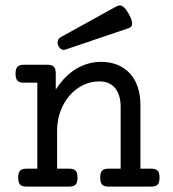

<svg xmlns="http://www.w3.org/2000/svg" viewBox="-20 -691 640 711"><path d="M118.2 -384.8H68.4Q51.8 -384.8 44.7 -392.1Q37.6 -399.4 37.6 -418Q37.6 -436.5 44.7 -443.8Q51.8 -451.2 68.4 -451.2H155.8Q172.4 -451.2 179.4 -443.8Q186.5 -436.5 186.5 -418V-359.4Q218.8 -409.7 261.7 -435.8Q304.7 -461.9 355 -461.9Q388.7 -461.9 415.5 -450.7Q442.4 -439.5 461.2 -418.9Q480 -398.4 490 -368.9Q500 -339.4 500 -302.7V-66.4H540Q556.6 -66.4 563.7 -59.1Q570.8 -51.8 570.8 -33.2Q570.8 -14.6 563.7 -7.3Q556.6 0 540 0H381.8Q365.2 0 358.2 -7.3Q351.1 -14.6 351.1 -33.2Q351.1 -51.8 358.2 -59.1Q365.2 -66.4 381.8 -66.4H426.8V-295.4Q426.8 -316.4 421.9 -333.7Q417 -351.1 407.2 -363.5Q397.5 -376 382.6 -382.8Q367.7 -389.6 347.7 -389.6Q316.4 -389.6 288.1 -376Q259.8 -362.3 238.3 -337.9Q216.8 -313.5 204.1 -279.8Q191.4 -246.1 191.4 -206.1V-66.4H236.3Q252.9 -66.4 260 -59.1Q267.1 -51.8 267.1 -33.2Q267.1 -14.6 260 -7.3Q252.9 0 236.3 0H78.1Q61.5 0 54.4 -7.3Q47.4 -14.6 47.4 -33.2Q47.4 -51.8 54.4 -59.1Q61.5 -66.4 78.1 -66.4H118.2ZM407.7 -665.5Q414.1 -668.9 419.7 -670.4Q425.3 -671.9 430.9 -669.4Q436.5 -667 442.9 -659.9Q449.2 -652.8 457 -639.2Q464.4 -626 467 -616.9Q469.7 -607.9 469.2 -601.8Q468.8 -595.7 465.3 -592Q461.9 -588.4 457 -586.9L222.2 -507.3Q212.9 -504.4 205.8 -509.5Q198.7 -514.6 195.3 -522.9Q191.9 -531.2 194.1 -539.8Q196.3 -548.3 204.6 -553.2Z"/></svg>

Font: Courier Prime
Style: Regular
Weight: 400
Designer: Alan Dague-Greene
Foundry: Quote-Unquote Apps
Version: Version 1.203